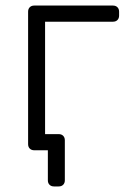

<svg xmlns="http://www.w3.org/2000/svg" viewBox="-20 -540 458 690"><path d="M103 0Q93 0 87 -6Q81 -12 81 -22V-498Q81 -508 87 -514Q93 -520 103 -520H386Q396 -520 402 -514Q408 -508 408 -498V-484Q408 -474 402 -468Q396 -462 386 -462H142V-22Q142 -12 136 -6Q130 0 120 0ZM174 130Q164 130 158 124Q152 118 152 108V0H112L81 -58H191Q201 -58 207 -52Q213 -46 213 -36V108Q213 118 207 124Q201 130 191 130Z"/></svg>

Font: Rubik Light Light
Style: Regular
Weight: 300
Version: Version 2.101